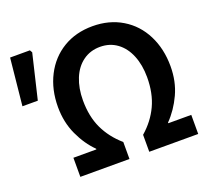

<svg xmlns="http://www.w3.org/2000/svg" viewBox="-129 -876 1079 1021"><g transform="rotate(-20 411.0 -365.5)"><path d="M158 -108H288V-112Q239 -160 206 -231.5Q173 -303 173 -389Q173 -488 213 -566Q253 -644 325 -687.5Q397 -731 492 -731Q586 -731 658.5 -687.5Q731 -644 770.5 -566Q810 -488 810 -389Q810 -303 777.5 -233Q745 -163 695 -112V-108H825V0H548V-96Q609 -149 641 -217.5Q673 -286 673 -377Q673 -446 651 -500Q629 -554 588 -584Q547 -614 492 -614Q437 -614 395.5 -584Q354 -554 332 -500Q310 -446 310 -377Q310 -286 342 -218Q374 -150 436 -96V0H158ZM24 -724H136L144 -710L84 -458H-3Z"/></g></svg>

Font: Nebula Sans Semibold
Style: Regular
Weight: 600
Designer: Paul D. Hunt for Adobe (as Source Sans)
Foundry: Nebula Entertainment & Broadcasting LLC
Version: Version 1.010